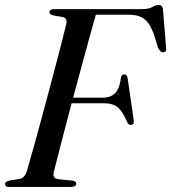

<svg xmlns="http://www.w3.org/2000/svg" viewBox="-20 -736 675 756"><path d="M174.5 -687.5Q175.5 -700 193.5 -700H539.5Q565.5 -700 579.5 -708.2Q593.5 -716.5 605 -716.5Q619 -716.5 621.5 -700L634 -549.5Q637 -531 623.5 -530Q611 -529 602 -548.5L592 -582Q576.5 -634.5 554 -656.2Q531.5 -678 488.5 -678H357.5Q346.5 -640.5 332 -587.5Q317.5 -534.5 301 -473.8Q284.5 -413 268 -351.5H387.5Q415 -351.5 432.8 -368.8Q450.5 -386 456.5 -431Q459.5 -443 468.5 -443Q480.5 -443 482.5 -428.5L506.5 -263.5Q509.5 -245.5 495.5 -244Q486 -243.5 480 -256.5Q464 -295.5 444.8 -312.5Q425.5 -329.5 388 -329.5H262Q240 -246 221.2 -173.5Q202.5 -101 192.5 -61.5Q189 -49 191.8 -40.8Q194.5 -32.5 209.5 -30.5L263.5 -25Q280.5 -23 280.5 -13.5Q280.5 0 258.5 0H15.5Q-0.5 0 0 -11.5Q0.5 -22 19 -25.5L55.5 -31Q77 -34.5 85.5 -61.5Q97 -100.5 113.5 -159.8Q130 -219 148.5 -287.8Q167 -356.5 185 -424.2Q203 -492 217.8 -549Q232.5 -606 241 -641.5Q246.5 -665 226.5 -669L189 -675.5Q174 -679.5 174.5 -687.5Z"/></svg>

Font: Fraunces 72pt S000
Style: Italic
Weight: 400
Italic angle: -16°
Version: Version 1.000; ttfautohint (v1.8.3)